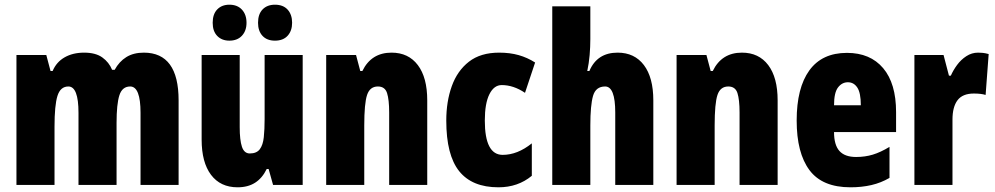

<svg xmlns="http://www.w3.org/2000/svg" viewBox="-20 -787 4235 817"><path d="M592 -563Q740 -563 740 -360V0H578V-307Q578 -419 534 -419Q500 -419 488 -381.5Q476 -344 476 -264V0H314V-307Q314 -419 271 -419Q237 -419 224.5 -379Q212 -339 212 -248V0H50V-553H177L195 -485H204Q220 -523 255 -543Q290 -563 338 -563Q387 -563 415.5 -542.5Q444 -522 457 -490H468Q487 -525 517.5 -544Q548 -563 592 -563Z M1268 -553V0H1142L1123 -68H1115Q1096 -29 1065.5 -9.5Q1035 10 991 10Q918 10 878 -43Q838 -96 838 -193V-553H1000V-246Q1000 -191 1009.5 -162.5Q1019 -134 1043 -134Q1072 -134 1085.5 -152Q1099 -170 1102.5 -203Q1106 -236 1106 -280V-553ZM885 -690Q885 -727 904.5 -747Q924 -767 956 -767Q990 -767 1009.5 -746Q1029 -725 1029 -690Q1029 -656 1009.5 -635Q990 -614 956 -614Q924 -614 904.5 -634Q885 -654 885 -690ZM1078 -690Q1078 -727 1097.5 -747Q1117 -767 1150 -767Q1185 -767 1204 -746Q1223 -725 1223 -690Q1223 -656 1204 -635Q1185 -614 1150 -614Q1116 -614 1097 -634.5Q1078 -655 1078 -690Z M1646 -563Q1718 -563 1758 -510Q1798 -457 1798 -360V0H1636V-308Q1636 -363 1627 -391Q1618 -419 1588 -419Q1554 -419 1542 -383Q1530 -347 1530 -253V0H1368V-553H1495L1513 -485H1522Q1560 -563 1646 -563Z M2101 10Q1989 10 1934 -58.5Q1879 -127 1879 -274Q1879 -355 1902.5 -420.5Q1926 -486 1975.5 -524.5Q2025 -563 2104 -563Q2150 -563 2187 -552.5Q2224 -542 2257 -521L2214 -392Q2165 -425 2115 -425Q2082 -425 2062.5 -386Q2043 -347 2043 -274Q2043 -128 2119 -128Q2182 -128 2243 -177V-39Q2184 10 2101 10Z M2492 -621Q2492 -587 2489 -552.5Q2486 -518 2479 -485H2488Q2521 -563 2608 -563Q2680 -563 2720 -510Q2760 -457 2760 -360V0H2598V-308Q2598 -419 2555 -419Q2515 -419 2503.5 -379Q2492 -339 2492 -253V0H2330V-760H2492Z M3137 -563Q3209 -563 3249 -510Q3289 -457 3289 -360V0H3127V-308Q3127 -363 3118 -391Q3109 -419 3079 -419Q3045 -419 3033 -383Q3021 -347 3021 -253V0H2859V-553H2986L3004 -485H3013Q3051 -563 3137 -563Z M3584 -562Q3683 -562 3738 -497Q3793 -432 3793 -310V-225H3529Q3529 -170 3552 -144.5Q3575 -119 3623 -119Q3661 -119 3694 -129Q3727 -139 3765 -162V-30Q3729 -9 3688 0.5Q3647 10 3599 10Q3479 10 3424.5 -63Q3370 -136 3370 -274Q3370 -413 3424 -487.5Q3478 -562 3584 -562ZM3588 -437Q3563 -437 3546 -415Q3529 -393 3529 -339H3643Q3643 -392 3628 -414.5Q3613 -437 3588 -437Z M4142 -563Q4152 -563 4162 -562Q4172 -561 4187 -557L4174 -383Q4155 -389 4124 -389Q4076 -389 4054.5 -360.5Q4033 -332 4033 -278V0H3871V-553H3995L4018 -465H4026Q4036 -488 4052.5 -510.5Q4069 -533 4092 -548Q4115 -563 4142 -563Z"/></svg>

Font: Noto Sans Malayalam ExtraCondensed Black
Style: Regular
Weight: 900
Width: 2
Designer: Jelle Bosma - Monotype Design Team
Foundry: Monotype Imaging Inc.
Version: Version 2.104; ttfautohint (v1.8.4.7-5d5b)